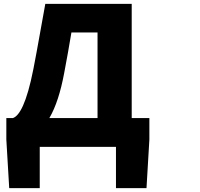

<svg xmlns="http://www.w3.org/2000/svg" viewBox="-20 -725 1040 1000"><path d="M314 -343C331 -430 337 -470 352 -556H488V-110H237C271 -168 296 -247 314 -343ZM13 2 28 255H187V40H584V255H743L758 2V-110H666V-705H216C190 -565 179 -494 154 -366C119 -188 81 -121 47 -110H13Z"/></svg>

Font: コーポレート・ロゴ ver3 Bold
Style: Regular
Weight: 700
Designer: [KANA_main] LOGOTYPE.JP [Source Han Sans] Ryoko NISHIZUKA 西塚涼子 (kana, bopomofo & ideographs); Paul D. Hunt (Latin, Greek
Version: Version 12.001;FEAKit 1.0